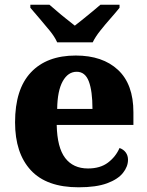

<svg xmlns="http://www.w3.org/2000/svg" viewBox="-20 -786 626 816"><path d="M314 10Q178 10 111 -62.5Q44 -135 44 -266Q44 -407 111.5 -478.5Q179 -550 302 -550Q416 -550 481.5 -489Q547 -428 547 -309V-255H221Q223 -159 257 -114.5Q291 -70 354 -70Q406 -70 439 -95Q472 -120 488 -157Q505 -151 514.5 -138Q524 -125 524 -107Q524 -78 502.5 -51Q481 -24 435 -7Q389 10 314 10ZM373 -323Q373 -399 357.5 -440Q342 -481 306 -481Q269 -481 246.5 -440.5Q224 -400 223 -323ZM223 -606Q213 -629 191.5 -655.5Q170 -682 147.5 -708Q125 -734 109 -753V-766H190Q202 -756 221.5 -739Q241 -722 262 -705.5Q283 -689 298 -677Q313 -689 334 -705.5Q355 -722 375 -739Q395 -756 407 -766H488V-753Q473 -734 450 -708Q427 -682 406 -655.5Q385 -629 374 -606Z"/></svg>

Font: Noto Serif Gujarati ExtraBold
Style: Regular
Weight: 800
Version: Version 2.102